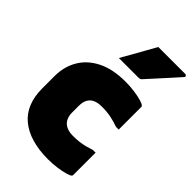

<svg xmlns="http://www.w3.org/2000/svg" viewBox="-245 -905 1011 1011"><g transform="rotate(45 260.5 -399.5)"><path d="M317 -563Q352 -563 384 -558.5Q416 -554 438.5 -547.5Q461 -541 467 -534Q469 -533 469.5 -530.5Q470 -528 470 -526Q470 -484 470 -442.5Q470 -401 470 -359H450Q419 -370 389.5 -376Q360 -382 322 -382Q294 -382 274 -373.5Q254 -365 243.5 -346.5Q233 -328 233 -298V-250Q233 -228 239.5 -211.5Q246 -195 259 -184Q270 -175 285.5 -170Q301 -165 322 -165Q348 -165 369 -167.5Q390 -170 409.5 -175Q429 -180 450 -187H470Q470 -146 470 -104.5Q470 -63 470 -21Q470 -19 469.5 -17Q469 -15 467 -13Q461 -7 438.5 -0.5Q416 6 384 10.5Q352 15 317 15Q249 15 196 -0.5Q143 -16 106 -46.5Q69 -77 50.5 -122.5Q32 -168 32 -227V-319Q32 -389 64 -444Q96 -499 159.5 -531Q223 -563 317 -563ZM310 -814Q363 -814 411.5 -814Q460 -814 511 -814Q517 -814 520 -808.5Q523 -803 518 -798Q493 -770 470 -744.5Q447 -719 423 -692.5Q399 -666 369 -633Q367 -630 362 -628Q357 -626 350 -626Q314 -626 275.5 -626Q237 -626 204 -626Q222 -657 239.5 -688Q257 -719 274.5 -750.5Q292 -782 310 -814Z"/></g></svg>

Font: Recursive Black
Style: Regular
Weight: 900
Version: Version 1.085